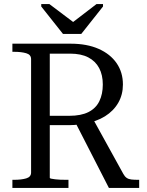

<svg xmlns="http://www.w3.org/2000/svg" viewBox="-20 -925 722 945"><path d="M290 -758H380L487 -893V-905H455L335 -813H345L223 -905H183V-893ZM350 -324 516 0H665V-40H658Q641 -40 627 -41.5Q613 -43 603.5 -49.5Q594 -56 587 -69L438 -339ZM225 -50V-661H325Q379 -661 414.5 -642.5Q450 -624 468 -590Q486 -556 486 -509Q486 -462 469 -427Q452 -392 415.5 -373.5Q379 -355 321 -355H205V-309H321Q334 -309 346.5 -310Q359 -311 371 -312.5Q383 -314 394 -316Q454 -326 496.5 -352.5Q539 -379 562 -419Q585 -459 585 -509Q585 -569 554 -614Q523 -659 465.5 -684.5Q408 -710 327 -710H41V-670H50Q85 -670 109 -663Q133 -656 133 -634V-76Q133 -54 109 -47Q85 -40 50 -40H41V0H317V-40H305Q291 -40 277 -40.5Q263 -41 251.5 -42.5Q240 -44 232.5 -45.5Q225 -47 225 -50Z"/></svg>

Font: Roboto Serif 72pt
Style: Regular
Weight: 400
Designer: Greg Gazdowicz
Foundry: Commercial Type
Version: Version 1.008